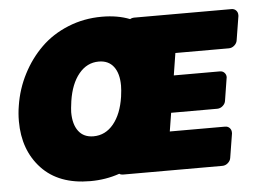

<svg xmlns="http://www.w3.org/2000/svg" viewBox="-52 -783 1155 865"><g transform="rotate(-5 526.0 -350.5)"><path d="M438.3 -716.7Q509.2 -716.7 564.2 -695Q573.3 -700 581.7 -700H1023.3Q1035.8 -700 1043.8 -691.7Q1051.7 -683.3 1051.7 -671.7V-666.7L1034.2 -558.3Q1032.5 -545 1021.2 -535Q1010 -525 995.8 -525H754.2L738.3 -425H946.7Q959.2 -425 967.1 -416.7Q975 -408.3 975 -396.7Q975 -395.8 974.6 -394.2Q974.2 -392.5 974.2 -391.7L958.3 -291.7Q956.7 -278.3 945.4 -268.3Q934.2 -258.3 920 -258.3H711.7L698.3 -175H948.3Q960.8 -175 968.8 -166.7Q976.7 -158.3 976.7 -146.7V-141.7L959.2 -33.3Q957.5 -20 946.2 -10Q935 0 920.8 0H470.8Q461.7 0 455 -5Q392.5 16.7 322.5 16.7Q180 16.7 102.5 -66.3Q25 -149.2 25 -280Q25 -315.8 30.8 -350Q42.5 -425 76.7 -491.2Q110.8 -557.5 162.1 -607.9Q213.3 -658.3 285 -687.5Q356.7 -716.7 438.3 -716.7ZM354.2 -183.3Q408.3 -183.3 445 -227.9Q481.7 -272.5 493.3 -350Q497.5 -380.8 497.5 -400Q497.5 -455 474.2 -485.8Q450.8 -516.7 406.7 -516.7Q353.3 -516.7 316.7 -472.1Q280 -427.5 268.3 -350Q263.3 -313.3 263.3 -300Q263.3 -245 286.7 -214.2Q310 -183.3 354.2 -183.3Z"/></g></svg>

Font: BoonTook Mon
Style: Italic
Weight: 400
Italic angle: -9°
Designer: Sungsit Sawaiwan
Foundry: FontUni
Version: Version 3.0